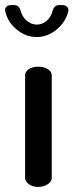

<svg xmlns="http://www.w3.org/2000/svg" viewBox="-44 -737 290 757"><path d="M107 0Q84 0 69.5 -11Q55 -22 55 -35V-440Q55 -455 69.5 -464.5Q84 -474 107 -474Q129 -474 144.5 -464.5Q160 -455 160 -440V-35Q160 -22 144.5 -11Q129 0 107 0ZM101 -591Q58 -591 22.5 -620Q-13 -649 -23 -691Q-26 -703 -19 -710Q-12 -717 -1 -717H12Q22 -717 28 -711.5Q34 -706 37 -696Q43 -671 61.5 -655.5Q80 -640 101 -640Q123 -640 140.5 -655.5Q158 -671 164 -696Q167 -706 173 -711.5Q179 -717 189 -717H202Q213 -717 220.5 -710Q228 -703 225 -691Q214 -649 178.5 -620Q143 -591 101 -591Z"/></svg>

Font: Dosis SemiBold
Style: Regular
Weight: 600
Designer: EdgarTolentino, PabloImpallari, IginoMarini
Foundry: EdgarTolentino, PabloImpallari, IginoMarini
Version: Version 3.001; ttfautohint (v1.8.2)